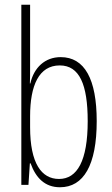

<svg xmlns="http://www.w3.org/2000/svg" viewBox="-20 -846 472 810"><path d="M107 -560V-826H70V-66H100L106 -157H109C131 -96 169 -56 233 -56C333 -56 388 -150 388 -335C388 -512 337 -605 236 -605C170 -605 123 -561 108 -494H106C107 -513 107 -538 107 -560ZM232 -570C315 -570 350 -490 350 -335C350 -168 306 -91 229 -91C155 -91 107 -157 107 -309V-356C107 -485 144 -570 232 -570Z"/></svg>

Font: Noto Sans Malayalam UI ExtraCondensed ExtraLight
Style: Regular
Weight: 200
Width: 2
Designer: Jelle Bosma - Monotype Design Team
Foundry: Monotype Imaging Inc.
Version: Version 2.104